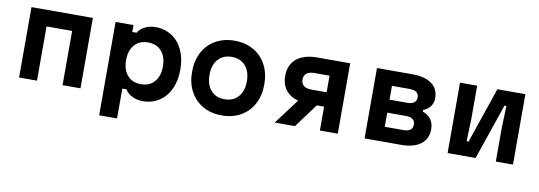

<svg xmlns="http://www.w3.org/2000/svg" viewBox="-61 -1040 4622 1647"><g transform="rotate(10 2250.0 -216.0)"><path d="M107.6 -613.1H642.4V0H486.4V-472.3H263.6V0H107.6Z M840.3 -613.1H996.3V-553.1H1032.9Q1052.1 -587.1 1093.9 -608.1Q1135.7 -629.1 1185.7 -629.1Q1266.5 -629.1 1328.6 -588.8Q1390.7 -548.5 1424.5 -475.5Q1458.3 -402.5 1458.3 -306.5Q1458.3 -210.4 1424.5 -137.4Q1390.7 -64.3 1328.6 -24.2Q1266.5 16 1185.7 16Q1135.9 16 1093.9 -5Q1051.9 -26 1032.9 -60H996.3V200H840.3ZM1306.3 -306.7Q1306.3 -390.8 1263.5 -439.6Q1220.8 -488.3 1146 -488.3Q1071.2 -488.3 1028.5 -439.4Q985.7 -390.5 985.7 -306.5Q985.7 -222.4 1028.5 -173.6Q1071.2 -124.8 1146 -124.8Q1220.8 -124.8 1263.5 -173.7Q1306.3 -222.6 1306.3 -306.7Z M1560.3 -306.6Q1560.3 -403.4 1599.6 -477.1Q1638.9 -550.8 1709.9 -591.3Q1780.9 -631.8 1874.9 -631.8Q1968.9 -631.8 2040 -591.3Q2111.1 -550.8 2150.4 -477.1Q2189.7 -403.4 2189.7 -306.6Q2189.7 -209.7 2150.4 -136Q2111.1 -62.3 2040.1 -21.9Q1969.1 18.6 1875.1 18.6Q1781.1 18.6 1710 -21.9Q1638.9 -62.3 1599.6 -136Q1560.3 -209.7 1560.3 -306.6ZM2037.7 -306.6Q2037.7 -391.8 1994.2 -441.4Q1950.7 -491 1875.1 -491Q1799.5 -491 1755.9 -441.4Q1712.3 -391.8 1712.3 -306.6Q1712.3 -221.3 1755.8 -171.8Q1799.3 -122.2 1874.9 -122.2Q1950.5 -122.2 1994.1 -171.8Q2037.7 -221.3 2037.7 -306.6Z M2727.7 -208.2H2595.3Q2518.8 -208.2 2464.3 -232.2Q2409.9 -256.1 2381.4 -301.3Q2353 -346.4 2353 -410.7Q2353 -474.9 2381.4 -520Q2409.9 -565.2 2464.3 -589.2Q2518.8 -613.1 2595.3 -613.1H2883.7V0H2727.7ZM2510.3 -234.7H2684L2510.3 0H2334.3ZM2727.7 -333.1V-477.6H2595.3Q2551.2 -477.6 2528.1 -459.2Q2505 -440.8 2505 -405.4Q2505 -369.9 2528.1 -351.5Q2551.2 -333.1 2595.3 -333.1Z M3117 -613.1H3425.4Q3534.9 -613.1 3594.4 -569.3Q3653.8 -525.5 3653.8 -443.8Q3653.8 -403.2 3631.4 -372.8Q3609.1 -342.5 3569.1 -327.2V-312.5Q3615.4 -298.2 3640.9 -262.4Q3666.4 -226.5 3666.4 -177.2Q3666.4 -92.3 3606 -46.1Q3545.6 0 3434.1 0H3117ZM3513 -189.8Q3513 -220.3 3492.9 -235.8Q3472.9 -251.4 3434.1 -251.4H3270.3V-128.3H3434.1Q3472.9 -128.3 3492.9 -143.8Q3513 -159.4 3513 -189.8ZM3504.4 -424.7Q3504.4 -453.7 3484.3 -469.3Q3464.2 -484.9 3425.4 -484.9H3270.3V-364.5H3425.4Q3464.2 -364.5 3484.3 -380Q3504.4 -395.6 3504.4 -424.7Z M3840.3 -613.1H3989.7V-316.2L3983.1 -128.5H4000.3L4165.8 -613.1H4409.7V0H4260.3V-296.9L4266.9 -484.7H4249.7L4084.2 0H3840.3Z"/></g></svg>

Font: Martian Mono Custom sWd Rg
Style: Regular
Weight: 400
Width: 6
Monospace: yes
Designer: Alex Havermale
Foundry: Evil Martians
Version: Version 1.000